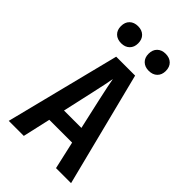

<svg xmlns="http://www.w3.org/2000/svg" viewBox="-277 -1054 1155 1155"><g transform="rotate(45 300.0 -476.5)"><path d="M35 0 219 -730H380L565 0H437L397 -177H203L163 0ZM226 -279H374L330 -475Q319 -524 311 -563.5Q303 -603 300 -621Q297 -603 289 -563.5Q281 -524 270 -476ZM417 -808Q384 -808 364 -827.5Q344 -847 344 -880Q344 -914 364 -933.5Q384 -953 417 -953Q451 -953 471 -933.5Q491 -914 491 -880Q491 -847 471 -827.5Q451 -808 417 -808ZM183 -808Q149 -808 129 -827.5Q109 -847 109 -880Q109 -914 129 -933.5Q149 -953 183 -953Q216 -953 236 -933.5Q256 -914 256 -880Q256 -847 236 -827.5Q216 -808 183 -808Z"/></g></svg>

Font: JetBrains Mono NL
Style: Bold
Weight: 700
Monospace: yes
Designer: Philipp Nurullin, Konstantin Bulenkov
Foundry: JetBrains
Version: Version 2.305; ttfautohint (v1.8.4.7-5d5b)